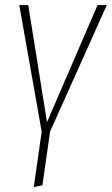

<svg xmlns="http://www.w3.org/2000/svg" viewBox="-20 -540 443 760"><path d="M402.8 -520 178.2 -19 147.9 193.8 113.8 200.2 145 -19 56.2 -520H91.8L166 -56.2L366.2 -520Z"/></svg>

Font: Fira Sans Compressed UltraLight
Style: Italic
Weight: 200
Width: 3
Italic angle: -8°
Designer: Carrois Corporate & Edenspiekermann AG
Foundry: Carrois Corporate GbR & Edenspiekermann AG
Version: Version 4.203;PS 004.203;hotconv 1.0.88;makeotf.lib2.5.64775